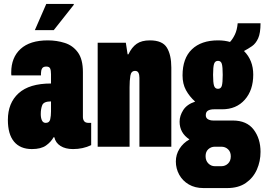

<svg xmlns="http://www.w3.org/2000/svg" viewBox="-20 -745 1343 975"><path d="M157 -592 215 -725H354L355 -721L253 -592ZM142 12Q83 12 51.5 -25.5Q20 -63 20 -136Q20 -222 74.5 -271.5Q129 -321 239 -321V-368Q239 -388 234.5 -397.5Q230 -407 215 -407Q199 -407 193.5 -397Q188 -387 188 -372V-362H38Q37 -366 37 -369.5Q37 -373 37 -377Q37 -453 84.5 -496.5Q132 -540 223 -540Q268 -540 309 -527Q350 -514 375.5 -479Q401 -444 401 -379V-151Q401 -138 407.5 -129.5Q414 -121 430 -121H443V-8Q401 12 351 12Q312 12 287 -4Q262 -20 256 -48H252Q239 -24 213.5 -6Q188 12 142 12ZM212 -121Q231 -121 235 -139Q239 -157 239 -179V-230Q202 -230 194.5 -211Q187 -192 187 -166Q187 -146 193 -133.5Q199 -121 212 -121Z M476 0V-528H619L628 -469H632Q649 -505 674 -522.5Q699 -540 741 -540Q805 -540 827.5 -503Q850 -466 850 -402V0H688V-350Q688 -366 683 -375.5Q678 -385 666 -385Q646 -385 642 -360.5Q638 -336 638 -302V0Z M1013 210Q970 210 938.5 191.5Q907 173 890 142Q873 111 873 75Q873 40 891.5 10.5Q910 -19 942 -37Q892 -70 892 -127Q892 -157 910.5 -186Q929 -215 971 -229Q942 -255 924.5 -287Q907 -319 907 -362Q907 -449 954.5 -494.5Q1002 -540 1087 -540Q1104 -540 1119 -538Q1134 -536 1148 -532Q1162 -547 1173 -570Q1184 -593 1187 -627H1303Q1303 -577 1291 -550.5Q1279 -524 1259.5 -510.5Q1240 -497 1219 -486Q1266 -439 1266 -366Q1266 -287 1223 -238.5Q1180 -190 1108 -190H1067Q1048 -190 1036.5 -183.5Q1025 -177 1025 -160Q1025 -146 1036 -139.5Q1047 -133 1063 -133H1162Q1233 -133 1268 -87Q1303 -41 1303 26Q1303 74 1284.5 116Q1266 158 1228.5 184Q1191 210 1134 210ZM1087 -294Q1102 -294 1106.5 -309.5Q1111 -325 1111 -365Q1111 -405 1106.5 -420.5Q1102 -436 1087 -436Q1072 -436 1067 -420.5Q1062 -405 1062 -365Q1062 -325 1067 -309.5Q1072 -294 1087 -294ZM1071 99H1104Q1124 99 1138 85.5Q1152 72 1152 49Q1152 26 1138 13Q1124 0 1104 0H1071Q1052 0 1038 12.5Q1024 25 1024 48Q1024 71 1038 85Q1052 99 1071 99Z"/></svg>

Font: Archivo ExtraCondensed Black
Style: Regular
Weight: 900
Width: 2
Designer: Hector Gatti
Foundry: Omnibus-Type
Version: Version 2.001; ttfautohint (v1.8.3)